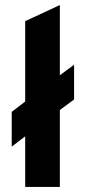

<svg xmlns="http://www.w3.org/2000/svg" viewBox="-20 -742 340 762"><path d="M80 0V-201L26.5 -160V-298L80 -339V-658L217.5 -722V-443.5L274 -485V-347L217.5 -305.5V0Z"/></svg>

Font: Overpass ExtraBold
Style: Regular
Weight: 800
Designer: Delve Withrington, Dave Bailey, Thomas Jockin
Foundry: Delve Fonts LLC
Version: Version 4.000; ttfautohint (v1.8.3)